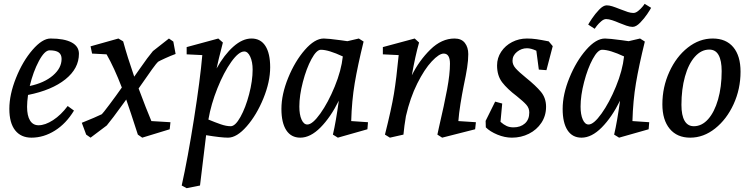

<svg xmlns="http://www.w3.org/2000/svg" viewBox="-20 -711 3936 1007"><path d="M29 -140Q29 -215 64 -302.5Q99 -390 150.5 -449.5Q202 -509 245 -509Q317 -509 355.5 -488.5Q394 -468 394 -429Q394 -352 323 -295Q252 -238 127 -213Q122 -176 122 -151Q122 -104 137.5 -79Q153 -54 182 -54Q217 -54 258.5 -81Q300 -108 335 -155L368 -131Q327 -63 268 -26Q209 11 145 11Q90 11 59.5 -27.5Q29 -66 29 -140ZM303 -402Q303 -425 288 -436Q273 -447 240 -447Q214 -447 184 -391Q154 -335 136 -260Q212 -276 257.5 -315Q303 -354 303 -402Z M642 -189 629 -171Q567 -85 540 -53L455 11L432 -5L409 -67Q435 -77 472 -93Q509 -109 514 -112Q519 -116 554 -162.5Q589 -209 619 -252Q579 -356 539 -426L463 -430L455 -468L601 -509L626 -494Q648 -413 684 -309L715 -353Q755 -411 782 -443L866 -509L889 -493L901 -428Q876 -419 846.5 -405.5Q817 -392 809 -387Q797 -378 707 -247Q748 -137 774 -76L874 -70L870 -33L726 11L703 -5Q663 -129 642 -189Z M1041 -422 959 -426V-464L1125 -509L1149 -488L1143 -464Q1126 -399 1116 -352Q1156 -424 1204 -466.5Q1252 -509 1299 -509Q1347 -509 1372 -470Q1397 -431 1397 -358Q1397 -282 1361.5 -195Q1326 -108 1274 -48.5Q1222 11 1176 11Q1139 11 1061 -2L1029 262L959 276L933 262Q965 118 997.5 -88Q1030 -294 1041 -422ZM1190 -49Q1214 -49 1241 -97.5Q1268 -146 1286.5 -216.5Q1305 -287 1305 -346Q1305 -386 1292.5 -413.5Q1280 -441 1261 -441Q1232 -441 1193 -386.5Q1154 -332 1120.5 -248.5Q1087 -165 1073 -84Q1109 -69 1138 -59Q1167 -49 1190 -49Z M1456 -140Q1456 -216 1491.5 -303Q1527 -390 1579 -449.5Q1631 -509 1678 -509Q1700 -509 1767 -500L1802 -495L1862 -509L1887 -493Q1856 -367 1840.5 -275Q1825 -183 1822 -76L1910 -70L1907 -33L1752 11L1726 -5Q1742 -73 1757 -183Q1714 -96 1661 -42.5Q1608 11 1555 11Q1507 11 1481.5 -28Q1456 -67 1456 -140ZM1592 -58Q1619 -58 1660 -115.5Q1701 -173 1735.5 -257Q1770 -341 1778 -415Q1703 -450 1663 -450Q1640 -450 1613.5 -401Q1587 -352 1568.5 -281Q1550 -210 1550 -152Q1550 -110 1561.5 -84Q1573 -58 1592 -58Z M2071 -422 1988 -426V-464L2155 -509L2178 -488Q2158 -418 2140 -316Q2178 -393 2237 -451Q2296 -509 2364 -509Q2400 -509 2418 -486Q2436 -463 2436 -427Q2436 -395 2430 -356Q2424 -317 2412 -261Q2403 -216 2395 -166Q2387 -116 2384 -76L2476 -70L2472 -33L2299 11L2274 -5Q2278 -24 2282 -42Q2310 -162 2325 -242.5Q2340 -323 2340 -377Q2340 -430 2307 -430Q2283 -430 2244.5 -389Q2206 -348 2168.5 -273Q2131 -198 2109 -102Q2100 -50 2096 -5L2025 11L1999 -5Q2033 -140 2046 -218.5Q2059 -297 2071 -422Z M2528 -43 2527 -77 2577 -178 2614 -168 2605 -72Q2622 -57 2637.5 -50Q2653 -43 2673 -43Q2710 -43 2733 -63.5Q2756 -84 2756 -121Q2756 -144 2740.5 -161.5Q2725 -179 2690 -207Q2641 -244 2614 -279Q2587 -314 2587 -368Q2587 -407 2608.5 -439.5Q2630 -472 2666 -490.5Q2702 -509 2744 -509Q2769 -509 2793.5 -505.5Q2818 -502 2858 -494L2879 -469L2846 -343L2806 -346L2793 -445Q2765 -458 2744 -458Q2715 -458 2691.5 -439Q2668 -420 2668 -392Q2668 -371 2685 -352Q2702 -333 2739 -303Q2790 -262 2817 -229.5Q2844 -197 2844 -151Q2844 -104 2819.5 -67Q2795 -30 2754 -9.5Q2713 11 2665 11Q2627 11 2588.5 -5Q2550 -21 2528 -43Z M2931 -140Q2931 -216 2966.5 -303Q3002 -390 3054 -449.5Q3106 -509 3153 -509Q3175 -509 3242 -500L3277 -495L3337 -509L3362 -493Q3331 -367 3315.5 -275Q3300 -183 3297 -76L3385 -70L3382 -33L3227 11L3201 -5Q3217 -73 3232 -183Q3189 -96 3136 -42.5Q3083 11 3030 11Q2982 11 2956.5 -28Q2931 -67 2931 -140ZM3067 -58Q3094 -58 3135 -115.5Q3176 -173 3210.5 -257Q3245 -341 3253 -415Q3178 -450 3138 -450Q3115 -450 3088.5 -401Q3062 -352 3043.5 -281Q3025 -210 3025 -152Q3025 -110 3036.5 -84Q3048 -58 3067 -58ZM3162 -683Q3175 -683 3191 -678Q3207 -673 3232 -663Q3257 -653 3273 -648Q3289 -643 3302 -643Q3314 -643 3327 -653.5Q3340 -664 3349.5 -675.5Q3359 -687 3361 -691L3395 -670Q3391 -662 3375 -638Q3359 -614 3337.5 -592Q3316 -570 3298 -570Q3284 -570 3265 -576.5Q3246 -583 3227 -591Q3209 -599 3190.5 -605Q3172 -611 3159 -611Q3147 -611 3133.5 -599.5Q3120 -588 3110.5 -576Q3101 -564 3099 -560L3065 -582Q3069 -590 3085 -614Q3101 -638 3122.5 -660.5Q3144 -683 3162 -683Z M3454 -164Q3454 -254 3490.5 -334Q3527 -414 3587.5 -461.5Q3648 -509 3718 -509Q3788 -509 3826 -463.5Q3864 -418 3864 -335Q3864 -244 3827.5 -164.5Q3791 -85 3730.5 -37Q3670 11 3600 11Q3531 11 3492.5 -35.5Q3454 -82 3454 -164ZM3765 -338Q3765 -393 3749 -422Q3733 -451 3700 -451Q3658 -451 3624.5 -413.5Q3591 -376 3572.5 -309.5Q3554 -243 3554 -161Q3554 -106 3570.5 -77.5Q3587 -49 3619 -49Q3661 -49 3694 -86Q3727 -123 3746 -189Q3765 -255 3765 -338Z"/></svg>

Font: Andada Pro Medium
Style: Italic
Weight: 500
Italic angle: -7°
Designer: Carolina Giovagnoli
Foundry: Huerta Tipografica
Version: Version 3.005; ttfautohint (v1.8.4)